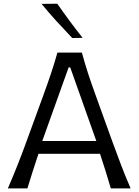

<svg xmlns="http://www.w3.org/2000/svg" viewBox="-20 -1040 766 1060"><path d="M23.4 0Q49.8 -60.5 76.2 -127.2Q102.5 -193.8 124.5 -254.4L218.3 -511.2Q243.7 -580.6 262.5 -637Q281.2 -693.4 296.9 -749.5H432.1Q447.8 -691.9 465.8 -636Q483.9 -580.1 509.3 -510.7L602.1 -253.4Q624.5 -191.4 649.7 -125.7Q674.8 -60.1 701.2 0H591.8Q578.1 -46.4 563 -95.2Q547.9 -144 532.2 -190.9H192.4Q176.3 -143.6 160.9 -95Q145.5 -46.4 131.3 0ZM511.7 -261.7 367.7 -668H358.9L213.4 -261.7ZM378.9 -830.1Q334.5 -876.5 291.7 -923.3Q249 -970.2 209.5 -1018.6L296.4 -1019.5Q329.1 -972.2 364 -925Q398.9 -877.9 436 -831.1Z"/></svg>

Font: Pinar DS4-Regular
Style: Regular
Weight: 400
Designer: Amin Abedi
Version: Version 2.000